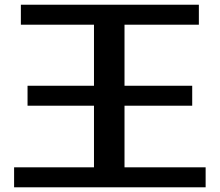

<svg xmlns="http://www.w3.org/2000/svg" viewBox="-20 -797 935 817"><path d="M855 0H40V-85H379.9V-347.2H97.2V-432.1H379.9V-691.9H68.8V-776.9H826.2V-691.9H509.8V-432.1H797.9V-347.2H509.8V-85H855Z"/></svg>

Font: Sporting Grotesque
Style: Regular
Weight: 400
Designer: Lucas LE BIHAN
Foundry: Lucas LE BIHAN
Version: Version 2.001;PS 2.1;hotconv 1.0.88;makeotf.lib2.5.647800